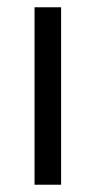

<svg xmlns="http://www.w3.org/2000/svg" viewBox="-20 -508 263 528"><path d="M75 0V-488H148V0Z"/></svg>

Font: Red Hat Text VF
Style: Regular
Weight: 300
Designer: Pentagram, MCKL
Foundry: Pentagram, MCKL
Version: Version 1.023